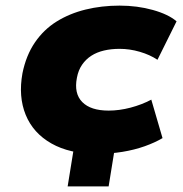

<svg xmlns="http://www.w3.org/2000/svg" viewBox="-20 -537 652 684"><path d="M221 127 254 -77H400L367 127ZM325 11Q228 11 163 -26Q98 -63 71.5 -128Q45 -193 60 -276Q73 -340 104.5 -386Q136 -432 182 -460.5Q228 -489 285 -503Q342 -517 406 -517Q469 -517 524.5 -501.5Q580 -486 609 -461L541 -324Q514 -342 478 -352.5Q442 -363 406 -363Q376 -363 350.5 -357Q325 -351 305.5 -338.5Q286 -326 272.5 -306.5Q259 -287 254 -260Q243 -204 273 -173.5Q303 -143 367 -143Q405 -143 445 -153.5Q485 -164 519 -182L559 -45Q532 -29 495.5 -16Q459 -3 416 4Q373 11 325 11Z"/></svg>

Font: Nunito Sans 7pt SemiExpanded Black
Style: Italic
Weight: 900
Width: 6
Italic angle: -9°
Designer: Vernon Adams
Foundry: Vernon Adams
Version: Version 3.101;gftools[0.9.27]